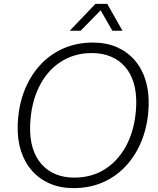

<svg xmlns="http://www.w3.org/2000/svg" viewBox="-20 -958 814 988"><path d="M359 10Q290 10 236 -13.5Q182 -37 144.5 -79.5Q107 -122 88 -181Q69 -240 71 -313Q74 -408 103.5 -486Q133 -564 184.5 -621Q236 -678 305.5 -708.5Q375 -739 458 -739Q527 -739 581 -715.5Q635 -692 672.5 -649Q710 -606 728.5 -547Q747 -488 745 -416Q742 -321 712.5 -243Q683 -165 631.5 -108Q580 -51 511 -20.5Q442 10 359 10ZM362 -44Q455 -44 525.5 -91Q596 -138 636.5 -222Q677 -306 681 -417Q683 -482 668 -531.5Q653 -581 623 -615Q593 -649 550 -667Q507 -685 453 -685Q361 -685 290.5 -638.5Q220 -592 179.5 -508Q139 -424 135 -312Q133 -247 148 -197.5Q163 -148 193.5 -113.5Q224 -79 266.5 -61.5Q309 -44 362 -44ZM339 -800 471 -938H532L610 -800H558L498 -905L395 -800Z"/></svg>

Font: Mona Sans ExtraLight Light
Style: Italic
Weight: 300
Italic angle: -11.6951°
Version: Version 2.000